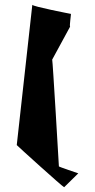

<svg xmlns="http://www.w3.org/2000/svg" viewBox="-20 -736 397 802"><path d="M50 -130C50 -129 243 46 248 46L307 -12C307 -12 226 -39 226 -41C226 -43 200 -487 198 -487L273 -625C269 -625 278 -681 276 -678C276 -678 115 -709 115 -716Z"/></svg>

Font: Getaway
Style: Regular
Weight: 400
Version: Version 0.1